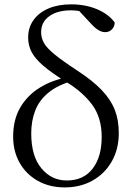

<svg xmlns="http://www.w3.org/2000/svg" viewBox="-20 -825 605 860"><path d="M270.4 14.4Q201.8 14.4 149.5 -14.9Q97.2 -44.3 68.1 -95.6Q38.9 -146.9 38.9 -213.3Q38.9 -289.5 71.1 -344.1Q103.2 -398.7 158.8 -432.8Q214.4 -467 285.5 -479.7V-487.2L306.2 -463.1Q236.9 -443.5 195.8 -409Q154.7 -374.6 137.3 -328.6Q119.9 -282.6 119.9 -227.5Q119.9 -125.9 165.3 -71.3Q210.7 -16.6 279.1 -16.6Q354 -16.6 394.8 -69.4Q435.5 -122.1 435.5 -211.8Q435.5 -297.6 393.4 -355.1Q351.3 -412.6 277.4 -457.5Q209.4 -499.6 172.3 -532Q135.3 -564.3 120.7 -593.6Q106.1 -622.9 106.1 -656.9Q106.1 -701.6 130.1 -735.1Q154 -768.6 197.1 -787Q240.2 -805.5 298.3 -805.5Q362.9 -805.5 414.6 -783.7Q466.3 -761.9 493.8 -724.3Q493.6 -706.4 481.6 -693.7Q469.6 -681 450.8 -681Q435.5 -681 419.8 -690.8Q404.1 -700.5 386.3 -720.5L325.2 -785.9L383.8 -777.9L388.2 -755.9Q369.6 -767.3 346.6 -773Q323.5 -778.7 297.7 -778.7Q237.5 -778.7 200.9 -752.6Q164.2 -726.5 164.2 -680.2Q164.2 -655.4 176.6 -633Q188.9 -610.5 224.1 -581.6Q259.3 -552.7 327.8 -507.8Q395 -463.9 435.3 -421.8Q475.7 -379.6 493.9 -333.6Q512.1 -287.5 512.1 -229.1Q512.1 -157.2 480.8 -102.2Q449.5 -47.2 394.8 -16.4Q340.1 14.4 270.4 14.4Z"/></svg>

Font: Noto Serif JP
Style: Regular
Weight: 200
Designer: Ryoko NISHIZUKA 西塚涼子 (kana & ideographs); Frank Grießhammer (Latin, Greek & Cyrillic); Wenlong ZHANG 张文龙 (bopomofo); San
Foundry: Adobe
Version: Version 2.001;hotconv 1.1.0;makeotfexe 2.6.0